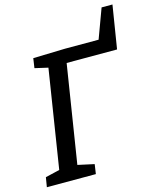

<svg xmlns="http://www.w3.org/2000/svg" viewBox="-126 -953 858 1041"><g transform="rotate(-15 303.0 -432.5)"><path d="M545 -865 484 -700H295L116 -695L108 -641L182 -624L95 -73L15 -54L6 0H281L289 -54L197 -74L284 -623H567L606 -865Z"/></g></svg>

Font: Bitter Pro Medium
Style: Italic
Weight: 500
Italic angle: -9°
Designer: Sol Matas, and Bitter project Authors
Foundry: Sol Matas
Version: Version 1.010